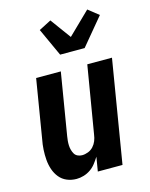

<svg xmlns="http://www.w3.org/2000/svg" viewBox="-118 -855 736 939"><g transform="rotate(-15 250.0 -385.5)"><path d="M152 8Q126 8 103.5 -1.5Q81 -11 66 -29.5Q51 -48 43 -71.5Q35 -95 33 -120.5Q31 -146 32.5 -172Q34 -198 39 -223L88 -520H213L161 -206Q159 -195 158 -183Q157 -171 157.5 -159.5Q158 -148 161 -137Q164 -126 169.5 -116.5Q175 -107 185.5 -102Q196 -97 208 -97Q223 -97 238.5 -103Q254 -109 265 -121Q276 -133 282 -148Q288 -163 290 -179L347 -520H472L386 0H261L273 -72Q263 -56 251 -40.5Q239 -25 223 -14Q207 -3 188.5 2.5Q170 8 152 8ZM231 -600 166 -742 228 -774 304 -670 416 -779 469 -737 355 -600Z"/></g></svg>

Font: Iosevka Term Curly XBd Obl
Style: Regular
Weight: 800
Italic angle: -9°
Designer: Belleve Invis
Foundry: Belleve Invis
Version: Version 32.3.0